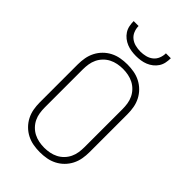

<svg xmlns="http://www.w3.org/2000/svg" viewBox="-281 -1054 1162 1162"><g transform="rotate(45 300.0 -473.5)"><path d="M300 8Q271 8 243 3Q215 -2 189.5 -15Q164 -28 143.5 -48.5Q123 -69 110 -94.5Q97 -120 92 -148Q87 -176 87 -205V-530Q87 -559 92 -587Q97 -615 110 -640.5Q123 -666 143.5 -686.5Q164 -707 189.5 -720Q215 -733 243 -738Q271 -743 300 -743Q329 -743 357 -738Q385 -733 410.5 -720Q436 -707 456.5 -686.5Q477 -666 490 -640.5Q503 -615 508 -587Q513 -559 513 -530V-205Q513 -176 508 -148Q503 -120 490 -94.5Q477 -69 456.5 -48.5Q436 -28 410.5 -15Q385 -2 357 3Q329 8 300 8ZM300 -30Q323 -30 346 -34.5Q369 -39 389.5 -49.5Q410 -60 426.5 -77Q443 -94 453 -115Q463 -136 466.5 -159Q470 -182 470 -205V-530Q470 -553 466.5 -576Q463 -599 453 -620Q443 -641 426.5 -658Q410 -675 389.5 -685.5Q369 -696 346 -700.5Q323 -705 300 -705Q277 -705 254 -700.5Q231 -696 210.5 -685.5Q190 -675 173.5 -658Q157 -641 147 -620Q137 -599 133.5 -576Q130 -553 130 -530V-205Q130 -182 133.5 -159Q137 -136 147 -115Q157 -94 173.5 -77Q190 -60 210.5 -49.5Q231 -39 254 -34.5Q277 -30 300 -30ZM300 -815Q280 -815 260 -818Q240 -821 221.5 -828.5Q203 -836 187 -848.5Q171 -861 160 -878Q149 -895 145 -915Q141 -935 141 -955H183Q183 -933 191.5 -912Q200 -891 217 -877.5Q234 -864 256 -858.5Q278 -853 300 -853Q322 -853 344 -858.5Q366 -864 383 -877.5Q400 -891 408.5 -912Q417 -933 417 -955H459Q459 -935 455 -915Q451 -895 440 -878Q429 -861 413 -848.5Q397 -836 378.5 -828.5Q360 -821 340 -818Q320 -815 300 -815Z"/></g></svg>

Font: Iosevka Aile Extralight
Style: Regular
Weight: 200
Designer: Belleve Invis
Foundry: Belleve Invis
Version: Version 31.1.0; ttfautohint (v1.8.4)